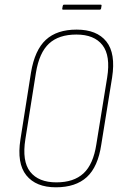

<svg xmlns="http://www.w3.org/2000/svg" viewBox="-20 -789 519 817"><path d="M218 8Q133 8 92 -43Q51 -94 67 -196L112 -481Q128 -576 175 -619.5Q222 -663 306 -663Q392 -663 432.5 -612.5Q473 -562 457 -459L411 -174Q397 -79 349.5 -35.5Q302 8 218 8ZM220 -13Q294 -13 335.5 -51.5Q377 -90 390 -175L436 -459Q451 -552 416 -597Q381 -642 305 -642Q230 -642 188.5 -603.5Q147 -565 133 -480L88 -197Q73 -103 108.5 -58Q144 -13 220 -13ZM248 -748Q244 -748 245 -753L247 -764Q248 -769 252 -769H409Q413 -769 412 -764L410 -752Q409 -748 405 -748Z"/></svg>

Font: Sofia Sans Condensed Thin
Style: Italic
Weight: 250
Italic angle: -9°
Version: Version 4.100